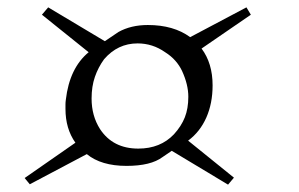

<svg xmlns="http://www.w3.org/2000/svg" viewBox="-20 -722 812 522"><path d="M600 -220 447 -312 422 -295Q390 -271 324 -271Q255 -271 216 -303L61 -221L47 -238L185 -334Q158 -372 158 -426Q158 -432 158 -438Q158 -444 159 -451Q169 -537 221 -580L94 -682L111 -702L265 -610L302 -635Q336 -654 382 -654Q452 -654 497 -621L650 -702L662 -682L528 -590Q558 -550 558 -490Q558 -441 541 -402.5Q524 -364 492 -340Q492 -340 491 -340L616 -239ZM356 -318Q416 -318 453 -357Q473 -379 482.5 -403Q492 -427 492 -459Q492 -492 475 -529Q468 -544 456.5 -557Q445 -570 429 -580Q395 -604 354 -604Q300 -604 263 -561Q247 -539 238 -513Q229 -487 229 -454Q229 -407 252 -371Q287 -318 356 -318Z"/></svg>

Font: Luxurious Roman
Style: Regular
Weight: 400
Designer: Robert E. Leuschke
Foundry: Robert E. Leuschke
Version: Version 1.010; ttfautohint (v1.8.3)